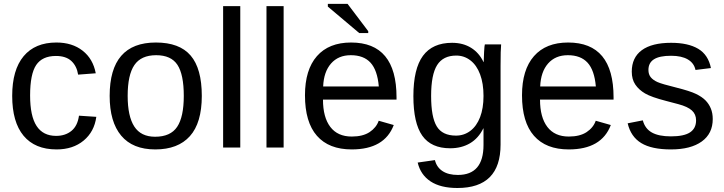

<svg xmlns="http://www.w3.org/2000/svg" viewBox="-20 -756 3709 984"><path d="M134.3 -266.6Q134.3 -161.1 167.5 -110.4Q200.7 -59.6 267.6 -59.6Q314.5 -59.6 345.9 -85Q377.4 -110.4 384.8 -163.1L473.6 -157.2Q463.4 -81.1 408.7 -35.6Q354 9.8 270 9.8Q159.2 9.8 100.8 -60.3Q42.5 -130.4 42.5 -264.6Q42.5 -397.9 101.1 -468Q159.7 -538.1 269 -538.1Q350.1 -538.1 403.6 -496.1Q457 -454.1 470.7 -380.4L380.4 -373.5Q373.5 -417.5 345.7 -443.4Q317.9 -469.2 266.6 -469.2Q196.8 -469.2 165.5 -422.9Q134.3 -376.5 134.3 -266.6Z M1014.2 -264.6Q1014.2 -126 953.1 -58.1Q892.1 9.8 775.9 9.8Q660.2 9.8 601.1 -60.8Q542 -131.3 542 -264.6Q542 -538.1 778.8 -538.1Q899.9 -538.1 957 -471.4Q1014.2 -404.8 1014.2 -264.6ZM921.9 -264.6Q921.9 -374 889.4 -423.6Q856.9 -473.1 780.3 -473.1Q703.1 -473.1 668.7 -422.6Q634.3 -372.1 634.3 -264.6Q634.3 -160.2 668.2 -107.7Q702.1 -55.2 774.9 -55.2Q854 -55.2 887.9 -106Q921.9 -156.7 921.9 -264.6Z M1123.5 0V-724.6H1211.4V0Z M1345.7 0V-724.6H1433.6V0Z M1635.3 -245.6Q1635.3 -154.8 1672.9 -105.5Q1710.4 -56.2 1782.7 -56.2Q1839.8 -56.2 1874.3 -79.1Q1908.7 -102.1 1920.9 -137.2L1998 -115.2Q1950.7 9.8 1782.7 9.8Q1665.5 9.8 1604.2 -60.1Q1543 -129.9 1543 -267.6Q1543 -398.4 1604.2 -468.3Q1665.5 -538.1 1779.3 -538.1Q2012.2 -538.1 2012.2 -257.3V-245.6ZM1921.4 -313Q1914.1 -396.5 1878.9 -434.8Q1843.8 -473.1 1777.8 -473.1Q1713.9 -473.1 1676.5 -430.4Q1639.2 -387.7 1636.2 -313ZM1821.3 -586.4 1660.2 -722.2V-736.3H1761.2L1867.2 -596.2V-586.4Z M2324.2 207.5Q2237.8 207.5 2186.5 173.6Q2135.3 139.6 2120.6 77.1L2209 64.5Q2217.8 101.1 2247.8 120.8Q2277.8 140.6 2326.7 140.6Q2458 140.6 2458 -13.2V-98.1H2457Q2432.1 -47.4 2388.7 -21.7Q2345.2 3.9 2287.1 3.9Q2189.9 3.9 2144.3 -60.5Q2098.6 -125 2098.6 -263.2Q2098.6 -403.3 2147.7 -470Q2196.8 -536.6 2296.9 -536.6Q2353 -536.6 2394.3 -511Q2435.5 -485.4 2458 -438H2459Q2459 -452.6 2460.9 -488.8Q2462.9 -524.9 2464.8 -528.3H2548.3Q2545.4 -502 2545.4 -418.9V-15.1Q2545.4 207.5 2324.2 207.5ZM2458 -264.2Q2458 -328.6 2440.4 -375.2Q2422.9 -421.9 2390.9 -446.5Q2358.9 -471.2 2318.4 -471.2Q2251 -471.2 2220.2 -422.4Q2189.5 -373.5 2189.5 -264.2Q2189.5 -155.8 2218.3 -108.4Q2247.1 -61 2316.9 -61Q2358.4 -61 2390.6 -85.4Q2422.9 -109.9 2440.4 -155.5Q2458 -201.2 2458 -264.2Z M2747.6 -245.6Q2747.6 -154.8 2785.2 -105.5Q2822.8 -56.2 2895 -56.2Q2952.1 -56.2 2986.6 -79.1Q3021 -102.1 3033.2 -137.2L3110.4 -115.2Q3063 9.8 2895 9.8Q2777.8 9.8 2716.6 -60.1Q2655.3 -129.9 2655.3 -267.6Q2655.3 -398.4 2716.6 -468.3Q2777.8 -538.1 2891.6 -538.1Q3124.5 -538.1 3124.5 -257.3V-245.6ZM3033.7 -313Q3026.4 -396.5 2991.2 -434.8Q2956.1 -473.1 2890.1 -473.1Q2826.2 -473.1 2788.8 -430.4Q2751.5 -387.7 2748.5 -313Z M3632.8 -146Q3632.8 -71.3 3576.4 -30.8Q3520 9.8 3418.5 9.8Q3319.8 9.8 3266.4 -22.7Q3212.9 -55.2 3196.8 -124L3274.4 -139.2Q3285.6 -96.7 3320.8 -76.9Q3356 -57.1 3418.5 -57.1Q3485.4 -57.1 3516.4 -77.6Q3547.4 -98.1 3547.4 -139.2Q3547.4 -170.4 3525.9 -189.9Q3504.4 -209.5 3456.5 -222.2L3393.6 -238.8Q3317.9 -258.3 3285.9 -277.1Q3253.9 -295.9 3235.8 -322.8Q3217.8 -349.6 3217.8 -388.7Q3217.8 -460.9 3269.3 -498.8Q3320.8 -536.6 3419.4 -536.6Q3506.8 -536.6 3558.3 -505.9Q3609.9 -475.1 3623.5 -407.2L3544.4 -397.5Q3537.1 -432.6 3505.1 -451.4Q3473.1 -470.2 3419.4 -470.2Q3359.9 -470.2 3331.5 -452.1Q3303.2 -434.1 3303.2 -397.5Q3303.2 -375 3314.9 -360.4Q3326.7 -345.7 3349.6 -335.4Q3372.6 -325.2 3446.3 -307.1Q3516.1 -289.6 3546.9 -274.7Q3577.6 -259.8 3595.5 -241.7Q3613.3 -223.6 3623 -200Q3632.8 -176.3 3632.8 -146Z"/></svg>

Font: TypoPRO Liberation Sans
Style: Regular
Weight: 400
Designer: Steve Matteson
Foundry: Ascender Corporation
Version: Version 2.00.1